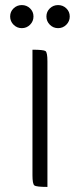

<svg xmlns="http://www.w3.org/2000/svg" viewBox="-20 -733 300 757"><path d="M108 -42V-537Q152 -537 159.5 -531.5Q167 -526 167 -491V4Q123 4 115.5 -2Q108 -8 108 -42ZM98.5 -635.5Q85 -622 66 -622Q47 -622 33.5 -635.5Q20 -649 20 -668Q20 -687 33.5 -700Q47 -713 66 -713Q85 -713 98.5 -700Q112 -687 112 -668Q112 -649 98.5 -635.5ZM241.5 -635.5Q228 -622 209 -622Q190 -622 176.5 -635.5Q163 -649 163 -668Q163 -687 176.5 -700Q190 -713 209 -713Q228 -713 241.5 -700Q255 -687 255 -668Q255 -649 241.5 -635.5Z"/></svg>

Font: Economica
Style: Regular
Weight: 400
Designer: Vicente Lamonaca
Foundry: Vicente Lamonaca
Version: Version 1.101